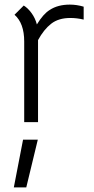

<svg xmlns="http://www.w3.org/2000/svg" viewBox="-20 -530 407 833"><path d="M343 -501V-445Q314 -452 285 -452Q234 -452 202 -427Q170 -402 145 -356V0H85V-350Q85 -429 43 -466L83 -506Q101 -495 117 -473Q133 -451 140 -424Q168 -470 196 -487Q231 -510 283 -510Q313 -510 343 -501ZM80 76H144L94 283H40Z"/></svg>

Font: Bellota Text
Style: Regular
Weight: 400
Designer: Kemie Guaida
Foundry: Kemie Guaida
Version: Version 4.001